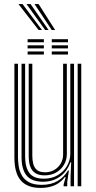

<svg xmlns="http://www.w3.org/2000/svg" viewBox="-20 -912 472 940"><path d="M179.5 8Q144.5 8 121.1 -1.4Q97.8 -10.8 83.6 -26.6Q69.5 -42.5 62.4 -61.9Q55.2 -81.2 52.9 -101.5Q50.5 -121.8 50.5 -140V-600H68V-142.8Q68 -121.2 71.6 -97.6Q75.2 -74 86.9 -53.4Q98.5 -32.8 121.8 -19.9Q145 -7 184.5 -7Q230.2 -7 262.2 -26Q294.2 -45 313 -77.5H317.2L309.2 -20.8V0H291.5V-9L301.5 -45.5H297.8Q276.5 -17 246.6 -4.5Q216.8 8 179.5 8ZM360.2 0V-600H377.8V0ZM198.5 -53.5Q171.5 -53.5 155.9 -62.8Q140.2 -72 132.6 -86.5Q125 -101 122.8 -117.4Q120.5 -133.8 120.5 -148V-600H138.2V-148.8Q138.2 -129.2 142.5 -110.9Q146.8 -92.5 160.1 -80.5Q173.5 -68.5 201 -68.5Q225.5 -68.5 245.5 -79.9Q265.5 -91.2 277.2 -111.1Q289 -131 289 -156.5V-600H307.2V-157.8Q307.2 -129.5 293.5 -105.8Q279.8 -82 255.4 -67.8Q231 -53.5 198.5 -53.5ZM189.2 -22.2Q134.5 -22.8 110 -52.8Q85.5 -82.8 85.5 -143.5V-600H103V-145.2Q103 -92.8 123.8 -65Q144.5 -37.2 194.8 -37.2Q234.2 -37.2 263.4 -54.8Q292.5 -72.2 308.4 -100.1Q324.2 -128 324.2 -159V-600H342.5V0H325.5V-47.8L328.5 -116.8H324.2Q308 -71.5 272.8 -46.8Q237.5 -22 189.2 -22.2ZM233.5 -705V-720H312.8V-705ZM115.2 -645V-660H194.8V-645ZM115.2 -675V-690H194.8V-675ZM115.2 -705V-720H194.8V-705ZM233.5 -645V-660H312.8V-645ZM233.5 -675V-690H312.8V-675ZM169 -765 70.5 -892H90.5L185.5 -765ZM201.2 -765 109.8 -892H129.8L217.8 -765ZM233.5 -765 149 -892H169L250 -765Z"/></svg>

Font: Big Shoulders Inline Text Thin Medium
Style: Regular
Weight: 500
Version: Version 2.002